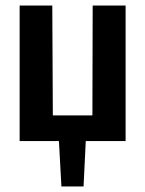

<svg xmlns="http://www.w3.org/2000/svg" viewBox="-20 -510 525 694"><path d="M434 -490V0H290L282 164H202L193 0H51V-490H169L171 -93H314L315 -490Z"/></svg>

Font: Exo 2 Semi Bold Condensed
Style: Regular
Weight: 600
Width: 3
Designer: Natanael Gama
Version: Version 1.001;PS 001.001;hotconv 1.0.70;makeotf.lib2.5.58329